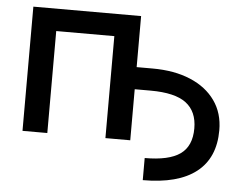

<svg xmlns="http://www.w3.org/2000/svg" viewBox="-49 -576 1000 794"><g transform="rotate(5 450.5 -178.5)"><path d="M571.3 159.7V67.9Q671.9 67.9 718.5 34.7Q765.1 1.5 765.1 -71.8Q765.1 -142.1 719 -177Q672.9 -211.9 571.3 -211.9H505.4V0H402.3V-423.3H161.1V0H58.1V-515.6H505.4V-303.7H571.3Q662.1 -303.7 728.8 -275.6Q795.4 -247.6 832 -196Q868.7 -144.5 868.7 -73.2Q868.7 41.5 793.2 100.6Q717.8 159.7 571.3 159.7Z"/></g></svg>

Font: Inter Display Medium
Style: Regular
Weight: 500
Designer: Rasmus Andersson
Foundry: rsms
Version: Version 4.001;git-9221beed3